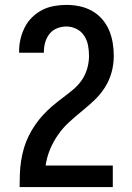

<svg xmlns="http://www.w3.org/2000/svg" viewBox="-20 -763 540 783"><path d="M440 0H60V-1Q60 -27 61 -53.5Q62 -80 66 -106.5Q70 -133 77.5 -158.5Q85 -184 96.5 -207.5Q108 -231 123 -253Q138 -275 156 -294.5Q174 -314 194 -331Q214 -348 235.5 -364Q257 -380 277.5 -397Q298 -414 313 -435.5Q328 -457 335.5 -483Q343 -509 343 -535Q343 -557 339 -578Q335 -599 323.5 -617Q312 -635 292 -645Q272 -655 251 -655Q231 -655 212.5 -647.5Q194 -640 182 -625Q170 -610 164.5 -591Q159 -572 159 -552V-548H58V-555Q58 -581 64 -605.5Q70 -630 81.5 -652.5Q93 -675 111.5 -693Q130 -711 152.5 -722.5Q175 -734 200.5 -738.5Q226 -743 251 -743Q278 -743 304.5 -737.5Q331 -732 354.5 -719Q378 -706 396 -685.5Q414 -665 424.5 -640.5Q435 -616 439.5 -589Q444 -562 444 -535Q444 -501 435 -468Q426 -435 407.5 -406Q389 -377 364 -353.5Q339 -330 312.5 -308.5Q286 -287 261 -264Q236 -241 216.5 -213Q197 -185 184 -153.5Q171 -122 166 -88H440Z"/></svg>

Font: Iosevka Term Semibold
Style: Regular
Weight: 600
Monospace: yes
Designer: Belleve Invis
Foundry: Belleve Invis
Version: Version 31.4.0